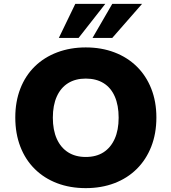

<svg xmlns="http://www.w3.org/2000/svg" viewBox="-20 -961 886 992"><path d="M423 11Q342 11 275 -14.5Q208 -40 159.5 -88Q111 -136 85 -203.5Q59 -271 59 -354Q59 -436 85 -503Q111 -570 159.5 -617.5Q208 -665 275.5 -690.5Q343 -716 423 -716Q504 -716 571 -690.5Q638 -665 686.5 -617.5Q735 -570 761.5 -503Q788 -436 788 -354Q788 -271 761.5 -203.5Q735 -136 686.5 -88Q638 -40 571 -14.5Q504 11 423 11ZM423 -150Q477 -150 514.5 -174Q552 -198 572.5 -243.5Q593 -289 593 -353Q593 -417 573 -462.5Q553 -508 515 -531.5Q477 -555 423 -555Q370 -555 332 -531.5Q294 -508 273.5 -462.5Q253 -417 253 -353Q253 -289 273.5 -243.5Q294 -198 332 -174Q370 -150 423 -150ZM284 -765 369 -941H524L386 -765ZM458 -765 560 -941H714L560 -765Z"/></svg>

Font: Nunito Sans 8pt Black
Style: Regular
Weight: 900
Version: Version 3.101;gftools[0.9.27]